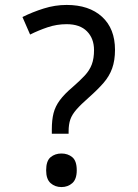

<svg xmlns="http://www.w3.org/2000/svg" viewBox="-20 -744 558 778"><path d="M190 -202V-220Q190 -258 197 -285.5Q204 -313 222.5 -338Q241 -363 273 -390Q304 -417 323.5 -438Q343 -459 352 -483Q361 -507 361 -541Q361 -588 332.5 -617Q304 -646 250 -646Q210 -646 173 -633.5Q136 -621 102 -604L71 -675Q111 -695 157 -709.5Q203 -724 250 -724Q341 -724 393.5 -676Q446 -628 446 -542Q446 -499 434.5 -467Q423 -435 399.5 -408Q376 -381 341 -350Q308 -321 290 -300.5Q272 -280 265 -260Q258 -240 258 -211V-202ZM229 14Q203 14 185 -2Q167 -18 167 -54Q167 -92 185 -107Q203 -122 229 -122Q255 -122 273 -107Q291 -92 291 -54Q291 -18 273 -2Q255 14 229 14Z"/></svg>

Font: uhindi25
Style: Book
Weight: 400
Designer: Jelle Bosma - Monotype Design Team
Foundry: Monotype Imaging Inc.
Version: Version 2.003